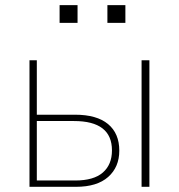

<svg xmlns="http://www.w3.org/2000/svg" viewBox="-20 -721 690 741"><path d="M526.4 0V-488.3H556.6V0ZM93.8 0V-488.3H122.1V-278.3H269.5Q353.5 -278.3 397 -242.2Q440.4 -206.1 440.4 -139.6Q440.4 -76.2 397.5 -38.1Q354.5 0 273.4 0ZM122.1 -24.4H270.5Q341.8 -24.4 377 -55.2Q412.1 -85.9 412.1 -140.6Q412.1 -253.9 265.6 -253.9H122.1ZM210 -632.8V-701.2H279.3V-632.8ZM394.5 -632.8V-701.2H463.9V-632.8Z"/></svg>

Font: Gothic A1 Thin
Style: Regular
Weight: 250
Designer: HanYang I&C Co.,Ltd.
Foundry: HanYang I&C Co.,Ltd.
Version: Version 2.50